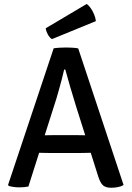

<svg xmlns="http://www.w3.org/2000/svg" viewBox="-20 -922 652 950"><path d="M245.5 -683Q258 -685 276 -686Q294 -687 307.5 -687Q319.5 -687 337.8 -686Q356 -685 367 -682.5L591.5 -6.5Q580 0.5 563.2 3.8Q546.5 7 529.5 7Q504 7 490.2 -4.5Q476.5 -16 466 -49L356 -397Q342 -441 328 -489.8Q314 -538.5 303 -578H297.5Q292.5 -555.5 285.5 -529Q278.5 -502.5 271.5 -477.5Q264.5 -452.5 259 -434L120.5 1Q111 3 99 4Q87 5 74.5 5Q61 5 47.2 3Q33.5 1 23 -2L20 -7.5ZM232 -165Q227.5 -165 213.2 -165.2Q199 -165.5 184.5 -165.8Q170 -166 165.5 -166H116L149 -252.5H192.5Q197 -252.5 209.8 -252.8Q222.5 -253 235 -253.2Q247.5 -253.5 252 -253.5H352Q357 -253.5 369.5 -253.2Q382 -253 395.2 -252.8Q408.5 -252.5 413 -252.5H457.5L486 -166H437Q432.5 -166 417.8 -165.8Q403 -165.5 388.5 -165.2Q374 -165 369.5 -165ZM409 -902.5Q419 -895.5 428.8 -881.8Q438.5 -868 445.5 -851.2Q452.5 -834.5 454.5 -817.5L237 -728.5Q225 -736 216.5 -752Q208 -768 206 -782Z"/></svg>

Font: Signika Light
Style: Regular
Weight: 400
Version: Version 2.003;gftools[0.9.32]